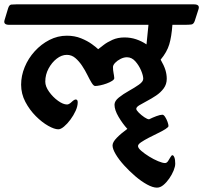

<svg xmlns="http://www.w3.org/2000/svg" viewBox="-75 -626 934 882"><path d="M-54 -534 -38 -587Q-33 -604 -23 -605Q-13 -606 0 -606H816Q844 -606 837 -584L820 -531Q815 -515 804 -513.5Q793 -512 771 -512H717Q713 -457 702.5 -422Q692 -387 663 -352Q679 -324 685 -304Q691 -284 691 -264Q691 -239 677 -220Q663 -201 642 -187Q621 -173 600 -162Q579 -151 565 -142.5Q551 -134 551 -126Q551 -120 562.5 -108.5Q574 -97 588 -87.5Q602 -78 610 -78Q626 -86 643.5 -92.5Q661 -99 671 -99Q677 -99 683.5 -89Q690 -79 694.5 -66.5Q699 -54 699 -47Q699 -42 685 -33Q671 -24 650 -14Q629 -4 608 7Q587 18 573 27.5Q559 37 559 45Q559 54 574 67Q589 80 610 93Q631 106 651.5 114.5Q672 123 683 123Q691 123 697 114Q703 105 708 96Q713 87 717 87Q722 87 726 97Q730 107 730 126Q730 139 722.5 157.5Q715 176 702.5 194Q690 212 675.5 224Q661 236 646 236Q627 236 600.5 221.5Q574 207 546.5 183.5Q519 160 495 133.5Q471 107 456.5 82.5Q442 58 442 42Q442 27 461.5 7Q481 -13 510 -34Q488 -58 469.5 -89.5Q451 -121 451 -145Q451 -162 471 -178Q491 -194 517 -208.5Q543 -223 563 -237Q583 -251 583 -264Q583 -279 573 -302.5Q563 -326 546.5 -344.5Q530 -363 508 -363Q494 -363 479 -355.5Q464 -348 454 -337.5Q444 -327 444 -318Q444 -304 446.5 -291.5Q449 -279 450 -267Q450 -261 440 -254.5Q430 -248 415 -242.5Q400 -237 385.5 -234Q371 -231 362 -231Q355 -231 346 -245.5Q337 -260 326.5 -281.5Q316 -303 302 -324Q288 -345 271 -359.5Q254 -374 232 -374Q208 -374 185.5 -356.5Q163 -339 148 -311Q133 -283 133 -251Q133 -229 150.5 -204.5Q168 -180 191.5 -163Q215 -146 233 -146Q242 -146 254 -157.5Q266 -169 273 -169Q282 -169 282 -156Q282 -138 272.5 -117Q263 -96 248.5 -76.5Q234 -57 219 -44.5Q204 -32 193 -32Q175 -32 146.5 -48Q118 -64 89.5 -92.5Q61 -121 41.5 -158Q22 -195 22 -237Q22 -278 38.5 -318Q55 -358 84.5 -390.5Q114 -423 152 -442.5Q190 -462 232 -462Q268 -462 297.5 -450Q327 -438 347.5 -423Q368 -408 376 -400Q384 -406 400.5 -419Q417 -432 441.5 -443Q466 -454 497 -454Q525 -454 550.5 -445.5Q576 -437 598 -422L607 -512H-33Q-61 -512 -54 -534Z"/></svg>

Font: Alkatra
Style: Regular
Weight: 400
Designer: Suman Bhandary
Version: Version 1.100;gftools[0.9.22]